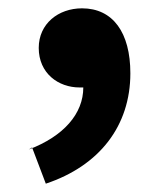

<svg xmlns="http://www.w3.org/2000/svg" viewBox="-20 -170 391 461"><path d="M57 184 90 271C219 228 293 132 293 6C293 -92 251 -150 177 -150C120 -150 73 -113 73 -55C73 6 120 40 171 40H180C180 103 133 157 49 189Z"/></svg>

Font: GenEiGothic-pro-Regular
Style: Bold
Weight: 700
Designer: Ryoko NISHIZUKA (kana & ideographs); Paul D. Hunt (Latin, Greek & Cyrillic); Wenlong ZHANG (bopomofo); Sandoll Communica
Foundry: Adobe Systems Incorporated; o_tamon
Version: Version 1.000.140830